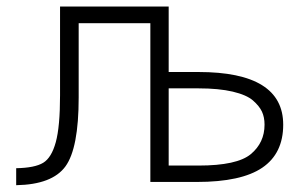

<svg xmlns="http://www.w3.org/2000/svg" viewBox="-20 -542 905 573"><path d="M483.4 -278.3V-47.9H572.3Q687.5 -47.9 728.5 -82Q769.5 -116.2 769.5 -169.9Q769.5 -192.4 761.7 -209Q753.9 -225.6 734.9 -242.2Q715.8 -258.8 674.3 -268.6Q632.8 -278.3 572.3 -278.3ZM159.2 -522.5H483.4V-327.1H572.3Q825.2 -327.1 825.2 -169.9Q825.2 -84 762.7 -41.5Q700.2 1 567.4 1H428.7V-472.7H214.8V-251Q214.8 -99.6 175.3 -45.4Q135.7 8.8 28.3 10.7V-40Q84 -41 108.9 -56.2Q133.8 -71.3 146.5 -117.7Q159.2 -164.1 159.2 -257.8Z"/></svg>

Font: Gen Shin Gothic Light
Style: Regular
Weight: 200
Designer: [Source Han Sans]
Ryoko NISHIZUKA  (kana & ideographs); Paul D. Hunt (Latin, Greek & Cyrillic); Wenlong ZHANG  (bopomofo
Version: Version 1.002.20150607